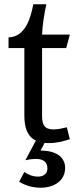

<svg xmlns="http://www.w3.org/2000/svg" viewBox="-20 -659 367 899"><path d="M197 -639H136C124 -576 99 -486 20 -484V-434H94V-118C94 -60 109 -19 148 -1L99 91C118 87 134 85 147 85C186 85 202 102 202 130C202 156 182 168 157 168C137 168 114 161 94 146L70 192C100 211 136 220 170 220C231 220 285 189 285 127C285 77 243 46 170 46L189 10C195 11 201 11 208 11C246 11 274 3 307 -7L293 -63C273 -58 251 -53 230 -53C187 -53 177 -77 177 -116V-434H290L307 -497H177C179 -543 187 -594 197 -639Z"/></svg>

Font: Rosario
Style: Regular
Weight: 400
Designer: Hector Gatti
Foundry: Omnibus Type
Version: Version 1.100